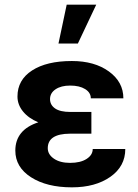

<svg xmlns="http://www.w3.org/2000/svg" viewBox="-20 -802 596 832"><path d="M46.4 -149.4Q46.4 -239.3 146 -272Q103.5 -289.6 79.6 -319.1Q55.7 -348.6 55.7 -383.8Q55.7 -455.6 118.9 -496.6Q182.1 -537.6 291.5 -537.6Q389.6 -537.6 452.1 -492.2Q514.6 -446.8 514.6 -376H373.5Q373.5 -400.9 348.9 -416Q324.2 -431.2 284.2 -431.2Q244.6 -431.2 220.7 -415Q196.8 -398.9 196.8 -372.6Q196.8 -347.2 218.8 -332Q240.7 -316.9 284.7 -316.9H376V-222.7H282.7Q187 -222.2 187 -159.7Q187 -132.8 213.6 -114.5Q240.2 -96.2 283.7 -96.2Q328.6 -96.2 355.2 -113.3Q381.8 -130.4 381.8 -156.2H522.9Q522.9 -81.1 458 -35.6Q393.1 9.8 291.5 9.8Q182.6 9.8 114.5 -33.9Q46.4 -77.6 46.4 -149.4ZM269 -781.7H397L317.4 -613.3H233.4Z"/></svg>

Font: SteelSelectRoboto
Style: Roboto-Bold
Weight: 700
Designer: Google
Version: Version 2.137; 2017